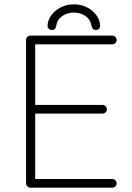

<svg xmlns="http://www.w3.org/2000/svg" viewBox="-20 -864 607 884"><path d="M120 -700H497Q505 -700 511 -694Q517 -688 517 -680Q517 -671 511 -665.5Q505 -660 497 -660H132L142 -677V-367L130 -381H452Q460 -381 466 -375Q472 -369 472 -361Q472 -352 466 -346.5Q460 -341 452 -341H132L142 -352V-35L138 -40H497Q505 -40 511 -34Q517 -28 517 -20Q517 -11 511 -5.5Q505 0 497 0H120Q112 0 106 -6Q100 -12 100 -20V-680Q100 -688 106 -694Q112 -700 120 -700ZM320 -844Q354 -844 381 -830Q408 -816 424.5 -793Q441 -770 441 -744Q441 -737 435.5 -731.5Q430 -726 422 -726Q412 -726 407.5 -731.5Q403 -737 401 -746Q396 -775 373 -790.5Q350 -806 320 -806Q290 -806 267 -790.5Q244 -775 239 -746Q238 -737 233 -731.5Q228 -726 218 -726Q210 -726 204.5 -731.5Q199 -737 199 -744Q199 -770 215.5 -793Q232 -816 259.5 -830Q287 -844 320 -844Z"/></svg>

Font: Quicksand Light Light
Style: Regular
Weight: 300
Version: Version 3.006